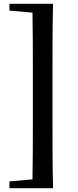

<svg xmlns="http://www.w3.org/2000/svg" viewBox="-20 -819 412 1017"><path d="M206 -799H30V-763L152 -752C154 -650 154 -546 154 -445V-177C154 -73 154 30 152 131L30 142V178H261C258 60 258 -59 258 -177V-445C258 -564 258 -684 261 -799Z"/></svg>

Font: Source Han Serif CN
Style: Bold
Weight: 700
Designer: Ryoko NISHIZUKA 西塚涼子 (kana & ideographs); Frank Grießhammer (Latin, Greek & Cyrillic); Wenlong ZHANG 张文龙 (bopomofo); San
Foundry: Adobe
Version: Version 2.003;hotconv 1.1.1;makeotfexe 2.6.0